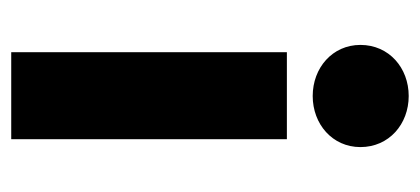

<svg xmlns="http://www.w3.org/2000/svg" viewBox="-223 -525 748 342"><g transform="rotate(90 151.0 -354.0)"><path d="M242 -622C242 -673 201 -708 151 -708C101 -708 60 -673 60 -622C60 -572 101 -537 151 -537C201 -537 242 -572 242 -622ZM228 0V-491H73V0Z"/></g></svg>

Font: Falling Sky
Style: ExBd
Weight: 400
Designer: Paul D. Hunt
Foundry: Adobe Systems Incorporated
Version: Version 1.02